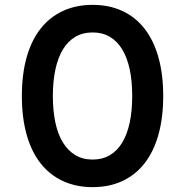

<svg xmlns="http://www.w3.org/2000/svg" viewBox="-20 -755 762 790"><path d="M361 15Q293.5 15 239.5 -9.8Q185.5 -34.5 147.8 -82Q110 -129.5 90 -199.5Q70 -269.5 70 -360Q70 -450.5 90 -520.5Q110 -590.5 147.8 -638Q185.5 -685.5 239.5 -710.2Q293.5 -735 361 -735Q429 -735 482.8 -710.2Q536.5 -685.5 574 -638Q611.5 -590.5 631.5 -520.5Q651.5 -450.5 651.5 -360Q651.5 -269.5 631.5 -199.5Q611.5 -129.5 574 -82Q536.5 -34.5 482.8 -9.8Q429 15 361 15ZM361 -98.5Q401.5 -98.5 432 -116.5Q462.5 -134.5 483 -168.5Q503.5 -202.5 513.8 -251Q524 -299.5 524 -360Q524 -421 513.8 -469.2Q503.5 -517.5 483 -551.5Q462.5 -585.5 432 -603.5Q401.5 -621.5 361 -621.5Q320.5 -621.5 290 -603.5Q259.5 -585.5 239 -551.8Q218.5 -518 208 -469.5Q197.5 -421 197.5 -360Q197.5 -299.5 207.8 -251Q218 -202.5 238.8 -168.8Q259.5 -135 290 -116.8Q320.5 -98.5 361 -98.5Z"/></svg>

Font: Vela Sans Bd
Style: Bold
Weight: 700
Designer: Principal design: Mikhail Sharanda - project Manrope.
Design modification: Ravid Balaliev
Foundry: Mikhail Sharanda
Version: Version 1.001